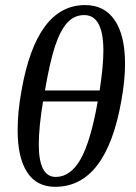

<svg xmlns="http://www.w3.org/2000/svg" viewBox="-20 -719 531 749"><path d="M312 -699.2Q387.7 -699.2 427.7 -639.9Q467.8 -580.6 467.8 -469.7Q467.8 -406.7 453.6 -327.1Q394.5 9.8 195.3 9.8Q122.6 9.8 85.7 -47.4Q48.8 -104.5 48.8 -211.4Q48.8 -283.2 64 -366.2Q122.6 -699.2 312 -699.2ZM308.6 -660.2Q270 -660.2 242.9 -630.9Q215.8 -601.6 195.6 -541.5Q175.3 -481.4 155.3 -366.2H368.7Q383.3 -460.4 383.3 -521Q383.3 -660.2 308.6 -660.2ZM147.9 -323.2Q131.3 -222.7 131.3 -155.8Q131.3 -28.8 197.3 -28.8Q254.9 -28.8 294.2 -97.7Q333.5 -166.5 361.3 -323.2Z"/></svg>

Font: Liberation Serif
Style: Italic
Weight: 400
Italic angle: -16.333°
Designer: Steve Matteson
Foundry: Ascender Corporation
Version: Version 2.1.5